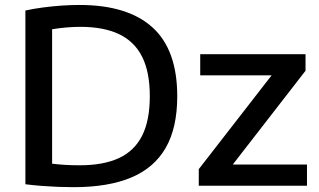

<svg xmlns="http://www.w3.org/2000/svg" viewBox="-20 -768 1319 794"><path d="M285 6Q253.5 6 221.2 4.8Q189 3.5 155.2 1Q121.5 -1.5 85 -6V-724.5Q119 -732 157 -737Q195 -742 233.8 -744.8Q272.5 -747.5 308.5 -747.5Q508 -747.5 610.5 -654.8Q713 -562 713 -370Q713 -239.5 665.2 -156.5Q617.5 -73.5 522.5 -33.8Q427.5 6 285 6ZM310 -84.5Q407.5 -84.5 471.8 -114.2Q536 -144 567.8 -207Q599.5 -270 599.5 -370.5Q599.5 -470 567.8 -533.2Q536 -596.5 472.2 -626.8Q408.5 -657 312.5 -657Q285 -657 255.2 -654.5Q225.5 -652 195.5 -647V-91Q221 -88 248.2 -86.2Q275.5 -84.5 310 -84.5ZM802 0V-68.5L1120 -478V-456.5H808V-544H1243.5V-475.5L925.5 -65.5V-87.5H1249.5V0Z"/></svg>

Font: Encode Sans SemiExpanded Medium
Style: Regular
Weight: 500
Width: 6
Designer: Multiple Designers
Foundry: Impallari Type
Version: Version 3.002